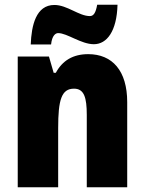

<svg xmlns="http://www.w3.org/2000/svg" viewBox="-20 -792 611 812"><path d="M110 -604H196C200 -642 215 -652 226 -652C264 -652 323 -605 377 -605C432 -605 474 -660 477 -772H391C385 -738 376 -724 360 -724C314 -724 264 -771 210 -771C132 -771 113 -684 110 -604ZM353 -563C289 -563 244 -536 216 -484H207L187 -553H55V0H226V-250C226 -370 240 -417 293 -417C336 -417 347 -379 347 -306V0H518V-360C518 -493 455 -563 353 -563Z"/></svg>

Font: Noto Sans Devanagari UI Condensed Black
Style: Regular
Weight: 900
Width: 3
Designer: Jelle Bosma - Monotype Design Team
Foundry: Monotype Imaging Inc.
Version: Version 2.004